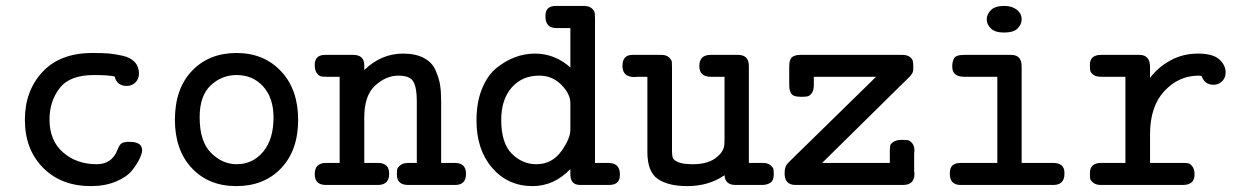

<svg xmlns="http://www.w3.org/2000/svg" viewBox="-20 -631 4239 655"><path d="M64.9 -222.2Q64.9 -321.3 125 -385.7Q185.1 -450.2 294.9 -450.2H301.8Q331.5 -450.2 351.3 -448.5Q371.1 -446.8 397.9 -440.9Q424.8 -435.1 439.5 -419.4Q454.1 -403.8 454.1 -379.9Q454.1 -361.8 442.1 -349.9Q430.2 -337.9 412.1 -337.9Q378.9 -337.9 371.1 -370.1Q350.1 -375 299.8 -375Q217.8 -375 183.3 -330.1Q148.9 -285.2 148.9 -223.1Q148.9 -151.4 195.1 -111.1Q241.2 -70.8 310.1 -70.8Q361.8 -70.8 380.9 -120.1Q387.7 -138.2 395.8 -142.6Q403.8 -147 418.9 -147H422.9Q464.8 -147 464.8 -118.2Q464.8 -108.4 456.5 -90.1Q448.2 -71.8 430.2 -49.3Q412.1 -26.9 375 -11.5Q337.9 3.9 290 3.9Q189 3.9 127 -58.6Q64.9 -121.1 64.9 -222.2Z M576.7 -222.2Q576.7 -328.1 634.8 -389.2Q692.9 -450.2 787.1 -450.2Q879.9 -450.2 938.5 -388.2Q997.1 -326.2 997.1 -222.2Q997.1 -118.2 939 -57.1Q880.9 3.9 786.1 3.9Q691.9 3.9 634.3 -57.6Q576.7 -119.1 576.7 -222.2ZM661.1 -231Q661.1 -147.9 700 -109.4Q738.8 -70.8 787.1 -70.8Q842.3 -70.8 877.7 -113.3Q913.1 -155.8 913.1 -230Q913.1 -296.9 877.9 -335.9Q842.8 -375 787.1 -375Q736.3 -375 698.7 -339.6Q661.1 -304.2 661.1 -231Z M1053.7 -37.1Q1053.7 -75.2 1092.8 -75.2Q1092.8 -75.2 1138.7 -75.2V-369.1H1093.8Q1081.5 -369.1 1074.7 -370.6Q1067.9 -372.1 1060.8 -381.6Q1053.7 -391.1 1053.7 -409.2Q1053.7 -443.8 1088.9 -443.8Q1089.4 -443.8 1089.8 -443.8H1184.6Q1222.7 -443.8 1222.7 -408.2V-392.1Q1280.8 -448.2 1355 -448.2Q1397.9 -448.2 1426.3 -433.1Q1454.6 -418 1466.3 -390.4Q1478 -362.8 1481.4 -340.8Q1484.9 -318.8 1484.9 -288.1V-75.2H1531.7Q1569.8 -75.2 1569.8 -38.1Q1569.8 0 1532.7 0H1373Q1334 0 1334 -35.2Q1334 -47.4 1335 -53.2Q1335.9 -59.1 1345.5 -67.1Q1355 -75.2 1374 -75.2H1401.9V-287.1Q1401.9 -331.1 1390.4 -352.1Q1378.9 -373 1338.9 -373Q1296.9 -373 1259.8 -339.1Q1222.7 -305.2 1222.7 -231V-75.2H1269Q1308.1 -75.2 1307.6 -38.1Q1307.6 0 1269 0H1091.8Q1053.7 0 1053.7 -37.1Z M1605.5 -220.2Q1605.5 -282.2 1624.5 -328.6Q1643.6 -375 1674.1 -399.4Q1704.6 -423.8 1737.5 -436Q1770.5 -448.2 1804.7 -448.2Q1872.6 -448.2 1925.8 -400.9V-535.2H1878.9Q1840.8 -535.2 1840.8 -574.2Q1840.8 -576.2 1840.8 -577.6Q1840.8 -610.4 1875.5 -610.8H1971.7Q1989.7 -610.8 1998.8 -602.5Q2007.8 -594.2 2008.8 -587.2Q2009.8 -580.1 2009.8 -565.9V-75.2H2054.7Q2094.7 -75.2 2094.7 -37.1Q2094.7 -35.2 2094.7 -33.7Q2094.7 0 2057.6 0H1959.5Q1925.3 0 1925.8 -37.1V-54.2Q1869.6 3.9 1796.9 3.9Q1712.9 3.9 1659.2 -58.1Q1605.5 -120.1 1605.5 -220.2ZM1689.9 -222.2Q1689.9 -143.1 1725.8 -106.9Q1761.7 -70.8 1809.6 -70.8Q1862.8 -70.8 1894.8 -115Q1926.8 -159.2 1925.8 -190.9V-278.8Q1925.8 -311 1894.8 -342Q1863.8 -373 1819.8 -373Q1760.7 -373 1725.3 -332Q1689.9 -291 1689.9 -222.2Z M2137.7 -443.8H2235.8Q2253.9 -443.8 2262.7 -434.8Q2271.5 -425.8 2272 -419.9Q2272.5 -414.1 2272.5 -400.9V-115.2Q2272.5 -100.1 2275.6 -92Q2278.8 -84 2294.7 -77.4Q2310.5 -70.8 2343.8 -70.8Q2391.6 -70.8 2419.2 -90.3Q2446.8 -109.9 2450.7 -133.8Q2451.7 -141.6 2451.7 -157.2V-369.1H2404.8Q2365.7 -369.1 2365.7 -405.8Q2365.7 -443.8 2404.8 -443.8H2497.6Q2534.7 -443.8 2534.7 -405.8V-75.2H2581.5Q2599.6 -75.2 2608.6 -67.1Q2617.7 -59.1 2618.7 -53Q2619.6 -46.9 2619.6 -38.1Q2619.6 -36.1 2619.6 -34.7Q2619.1 -14.6 2608.4 -7.8Q2596.7 0 2579.6 0H2489.7Q2453.6 0 2451.7 -33.2Q2397.5 3.9 2324.7 3.9Q2259.8 3.9 2224.1 -20.5Q2188.5 -44.9 2188.5 -112.8V-369.1H2155.8Q2154.8 -369.1 2151.1 -368.7Q2147.5 -368.2 2144.5 -368.2Q2103.5 -368.2 2103.5 -406Q2103.5 -443.8 2137.7 -443.8Z M2656.7 -39.1Q2656.7 -52.2 2659.2 -59.6Q2661.6 -66.9 2663.6 -69.3Q2665.5 -71.8 2673.3 -80.1L2968.8 -369.1H2756.3V-340.8Q2756.3 -322.8 2749.5 -313.5Q2742.7 -304.2 2735.6 -302.5Q2728.5 -300.8 2715.3 -300.8H2712.4Q2697.3 -300.8 2688.5 -304.4Q2679.7 -308.1 2676.5 -317.1Q2673.3 -326.2 2672.9 -330.1Q2672.4 -334 2672.4 -345.2V-398.9Q2672.4 -410.2 2672.9 -415Q2673.3 -419.9 2676.5 -428Q2679.7 -436 2688.7 -439.9Q2697.8 -443.8 2711.4 -443.8H3057.6Q3074.7 -443.8 3083.5 -437Q3092.3 -430.2 3094 -423.1Q3095.7 -416 3095.7 -404.8Q3095.7 -396 3095.2 -390.4Q3094.7 -384.8 3091.1 -379.4Q3087.4 -374 3085.4 -371.6Q3083.5 -369.1 3075.9 -362.1Q3068.4 -355 3064.5 -351.1L2784.7 -75.2H3015.6V-115.2Q3015.6 -128.4 3017.1 -134.8Q3018.6 -141.1 3028.6 -147.5Q3038.6 -153.8 3057.6 -153.8Q3069.8 -153.8 3076.7 -152.8Q3083.5 -151.9 3091.6 -142.8Q3099.6 -133.8 3099.6 -117.2Q3099.6 -116.2 3099.1 -113Q3098.6 -109.9 3098.6 -108.9V-46.9Q3098.6 -45.9 3099.1 -43Q3099.6 -40 3099.6 -38.1Q3099.6 0 3060.5 0H2692.4Q2656.7 -1 2656.7 -39.1Z M3220.2 -38.1Q3220.2 -59.1 3229.7 -67.1Q3239.3 -75.2 3259.3 -75.2H3382.3V-369.1H3269.5Q3228.5 -369.1 3228.5 -403.8Q3228.5 -411.6 3229.5 -416.7Q3230.5 -421.9 3233.4 -429.4Q3236.3 -437 3245.4 -440.4Q3254.4 -443.8 3268.6 -443.8H3429.2Q3465.3 -443.8 3465.3 -404.8V-75.2H3572.3Q3611.3 -75.2 3611.3 -41.5Q3611.3 -40 3611.3 -38.1Q3611.3 0 3573.2 0H3257.3Q3220.2 0 3220.2 -38.1ZM3406.2 -610.8Q3432.1 -610.8 3448.7 -597.9Q3465.3 -585 3465.3 -564.9Q3465.3 -547.9 3451.4 -533.9Q3437.5 -520 3405.3 -520Q3374.5 -520 3360.4 -533.9Q3346.2 -547.9 3346.2 -564.9Q3346.2 -582 3360.4 -596.4Q3374.5 -610.8 3406.2 -610.8Z M3698.2 -40Q3698.2 -75.2 3736.3 -75.2H3819.3V-369.1H3736.3Q3718.3 -369.1 3709.2 -376.5Q3700.2 -383.8 3699.2 -390.9Q3698.2 -397.9 3698.2 -410.2Q3698.2 -443.8 3736.3 -443.8Q3736.8 -443.8 3737.3 -443.8H3867.2Q3903.3 -443.8 3903.3 -401.9V-365.2Q3930.2 -401.4 3972.7 -424.8Q4015.1 -448.2 4067.4 -448.2Q4117.2 -448.2 4139.2 -428.7Q4161.1 -409.2 4161.1 -383.8Q4161.1 -365.7 4149.2 -353.8Q4137.2 -341.8 4120.1 -341.8Q4089.4 -341.8 4079.1 -372.1Q4078.1 -372.1 4074.2 -372.6Q4070.3 -373 4069.3 -373Q4001.5 -373 3952.4 -320.6Q3903.3 -268.1 3903.3 -172.9V-75.2H4016.1Q4025.9 -75.2 4032.7 -74.2Q4039.6 -73.2 4047.4 -63.7Q4055.2 -54.2 4055.2 -36.1Q4055.2 0 4015.1 0H3736.3Q3719.2 0 3709.7 -7.6Q3700.2 -15.1 3699.2 -21.5Q3698.2 -27.8 3698.2 -40Z"/></svg>

Font: CMU Typewriter Text
Style: Bold
Weight: 700
Version: Version 0.7.0